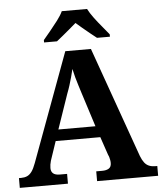

<svg xmlns="http://www.w3.org/2000/svg" viewBox="-61 -984 876 1037"><g transform="rotate(-5 377.0 -465.5)"><path d="M4 0V-53H16Q34 -53 48 -59Q62 -65 73.5 -80.5Q85 -96 96 -126L313 -714H452L665 -115Q674 -92 684.5 -78.5Q695 -65 709.5 -59Q724 -53 743 -53H754V0H423V-53H456Q478 -53 491.5 -61.5Q505 -70 505 -91Q505 -100 503.5 -107.5Q502 -115 500 -122.5Q498 -130 495 -135L461 -235H219L190 -149Q187 -141 184 -131Q181 -121 179.5 -111Q178 -101 178 -92Q178 -73 189.5 -63Q201 -53 226 -53H265V0ZM239 -296H440L381 -481Q374 -504 367 -525.5Q360 -547 354 -569.5Q348 -592 343 -615Q338 -593 332 -571.5Q326 -550 319.5 -529Q313 -508 304 -485ZM203 -784Q219 -803 240.5 -829Q262 -855 282.5 -882Q303 -909 313 -931H450Q461 -909 481 -882Q501 -855 523 -829Q545 -803 560 -784V-771H490Q476 -782 456 -798Q436 -814 416 -831Q396 -848 381 -861Q366 -848 346 -831Q326 -814 306.5 -798Q287 -782 273 -771H203Z"/></g></svg>

Font: Noto Rashi Hebrew
Style: Bold
Weight: 700
Version: Version 1.006